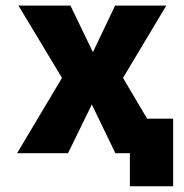

<svg xmlns="http://www.w3.org/2000/svg" viewBox="-20 -525 658 685"><path d="M311.5 -338.9 390.6 -504.9H573.2L418.9 -247.1L504.9 -101.6H597.7V139.6H443.4V21.5H391.6L307.6 -152.3L222.7 21.5H41L201.2 -247.1L45.9 -504.9H231.4Z"/></svg>

Font: Gen Shin Gothic Heavy
Style: Bold
Weight: 900
Designer: [Source Han Sans]
Ryoko NISHIZUKA  (kana & ideographs); Paul D. Hunt (Latin, Greek & Cyrillic); Wenlong ZHANG  (bopomofo
Version: Version 1.002.20150607